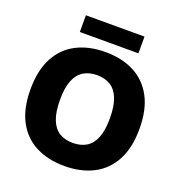

<svg xmlns="http://www.w3.org/2000/svg" viewBox="-161 -1059 1125 1204"><g transform="rotate(20 401.5 -457.0)"><path d="M401.5 10Q291.5 10 209.8 -32Q128 -74 83 -158.5Q38 -243 38 -370Q38 -497 83 -581.5Q128 -666 209.8 -708Q291.5 -750 401.5 -750Q512 -750 593.8 -707.8Q675.5 -665.5 720.5 -581Q765.5 -496.5 765.5 -370Q765.5 -243.5 720.5 -159Q675.5 -74.5 593.5 -32.2Q511.5 10 401.5 10ZM401.5 -144Q455 -144 492.2 -167Q529.5 -190 549 -239Q568.5 -288 568.5 -366.5Q568.5 -448.5 548.8 -499Q529 -549.5 491.5 -572.8Q454 -596 401.5 -596Q349 -596 311.8 -573.2Q274.5 -550.5 254.5 -501.5Q234.5 -452.5 234.5 -373.5Q234.5 -291 254.2 -240.5Q274 -190 311.2 -167Q348.5 -144 401.5 -144ZM206 -813V-924.5H597V-813Z"/></g></svg>

Font: Encode Sans Condensed Thin ExtraBold
Style: Regular
Weight: 800
Version: Version 3.002